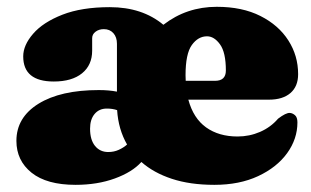

<svg xmlns="http://www.w3.org/2000/svg" viewBox="-20 -516 891 550"><path d="M834 -303.5Q834 -268.5 812 -249.5Q790 -230.5 750.5 -230.5H519.5Q534 -177 570.5 -151Q607 -125 660.5 -125Q694.5 -125 725 -138.2Q755.5 -151.5 776.5 -176Q799.5 -193.5 810.5 -192.5Q818 -192 825 -186Q832 -180 832 -165.5Q832 -118 802.5 -77.2Q773 -36.5 719.5 -11.5Q666 13.5 594 13.5Q524.5 13.5 472.2 -3.8Q420 -21 385 -52Q359 -23 309 -4.8Q259 13.5 196.5 13.5Q114 13.5 70.5 -21.2Q27 -56 27 -112.5Q27 -179.5 90.2 -218.8Q153.5 -258 263 -258Q292 -258 315 -253.5V-390.5Q315 -409.5 304.8 -421Q294.5 -432.5 277.5 -432.5Q263.5 -432.5 253.8 -425.2Q244 -418 244 -406.5V-371Q244 -329.5 215 -306Q186 -282.5 134 -282.5Q46.5 -282.5 46.5 -354.5Q46.5 -386.5 74.8 -419.2Q103 -452 158.5 -473.8Q214 -495.5 294.5 -495.5Q387.5 -495.5 448 -445Q514.5 -496.5 601 -496.5Q674 -496.5 726 -470.2Q778 -444 806 -400.2Q834 -356.5 834 -303.5ZM511.5 -300.5Q511.5 -292 512 -284.5H596Q627 -284.5 627 -314Q627 -366 610.2 -389Q593.5 -412 573 -412Q547.5 -412 529.5 -387Q511.5 -362 511.5 -300.5ZM238 -147.5Q238 -115.5 252.2 -98Q266.5 -80.5 290 -80.5Q306.5 -80.5 320.2 -86.8Q334 -93 344 -102Q319 -145.5 315.5 -200.5Q302.5 -205 286 -205Q264 -205 251 -189.5Q238 -174 238 -147.5Z"/></svg>

Font: Fraunces 9pt S050 Black
Style: Regular
Weight: 900
Version: Version 1.000; ttfautohint (v1.8.3)